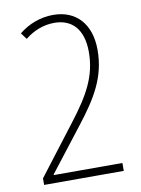

<svg xmlns="http://www.w3.org/2000/svg" viewBox="-83 -781 617 838"><g transform="rotate(-10 226.0 -362.0)"><path d="M397 0V-35H93V-38L242 -230C322 -333 376 -419 376 -540C376 -656 312 -724 211 -724C155 -724 102 -704 59 -669L80 -641C117 -671 162 -689 210 -689C287 -689 337 -640 337 -538C337 -430 291 -351 211 -247L44 -29V0Z"/></g></svg>

Font: Noto Sans Thai Looped Condensed ExtraLight
Style: Regular
Weight: 200
Width: 3
Designer: Sasikarn Vongin, Ben Mitchell
Foundry: The Fontpad Ltd
Version: Version 1.001